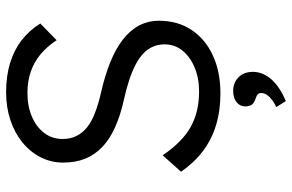

<svg xmlns="http://www.w3.org/2000/svg" viewBox="-188 -562 980 645"><g transform="rotate(-90 302.5 -240.0)"><path d="M310.3 10Q252.6 10 203.9 -4.8Q155.3 -19.7 116.3 -49.3Q77.3 -79 47.6 -122.3L102.8 -184Q148 -117.7 198.4 -89.7Q248.8 -61.7 317.6 -61.7Q361.7 -61.7 397.5 -76.6Q433.4 -91.4 454.5 -117.5Q475.5 -143.6 475.5 -177.3Q475.5 -199 467.6 -217Q459.8 -235.1 444.4 -249.4Q429.1 -263.8 406.2 -275.6Q383.3 -287.4 353.6 -297.1Q323.9 -306.8 287.2 -314.8Q235.6 -326.5 196.6 -344Q157.6 -361.5 131.1 -386.6Q104.6 -411.8 91.4 -444.3Q78.3 -476.7 78.3 -518Q78.3 -559 96.4 -594.4Q114.6 -629.7 146.4 -655.5Q178.2 -681.3 221.4 -695.7Q264.5 -710 314.5 -710Q368.5 -710 412.2 -696.8Q455.8 -683.7 489.2 -657.9Q522.5 -632.1 545.5 -595.1L489.4 -540.3Q468.7 -572 442.7 -593.8Q416.7 -615.6 384.1 -627Q351.6 -638.3 312.5 -638.3Q267.5 -638.3 232.6 -623.3Q197.7 -608.2 177.6 -581.7Q157.6 -555.1 157.6 -520Q157.6 -494.7 167.3 -474.5Q177 -454.3 196 -438.7Q215 -423.2 245 -411.5Q275.1 -399.8 315.1 -390.8Q371.8 -377.8 416.1 -359.8Q460.5 -341.8 491.5 -317.8Q522.5 -293.9 538.7 -263.4Q554.8 -232.9 554.8 -195.9Q554.8 -133.9 524.3 -87.6Q493.8 -41.3 438.9 -15.7Q383.9 10 310.3 10ZM285 229.8 264.7 197.6Q276.4 192.6 287.4 184.6Q298.3 176.6 305.2 167Q312 157.3 312 147.3Q312 140.6 308.7 136.3Q305.3 132 293.7 128.3Q278.4 123.3 272.7 115Q267 106.6 267 93.3Q267 75.7 281.3 64.2Q295.6 52.8 319.2 52.8Q346.8 52.8 365 70.9Q383.1 89 383.1 119.3Q383.1 136.3 376.4 152.1Q369.8 167.9 357.5 181.7Q345.2 195.5 326.8 207.7Q308.3 219.8 285 229.8Z"/></g></svg>

Font: Lexend Medium
Style: Regular
Weight: 500
Designer: Bonnie Shaver-Troup, Thomas Jockin
Foundry: Lexend
Version: Version 1.005